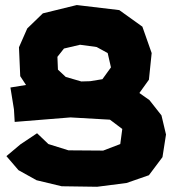

<svg xmlns="http://www.w3.org/2000/svg" viewBox="-20 -713 679 746"><path d="M291 -539.1 355.5 -530.3 398.4 -506.8 411.1 -451.2 377.9 -405.3 330.1 -397.5 295.9 -396.5 235.4 -414.1 205.1 -442.4 203.1 -492.2 228.5 -524.4ZM278.3 -693.4 146.5 -661.1 85.9 -602.5 53.7 -529.3 58.6 -417 81.1 -382.8 20.5 -373 34.2 -288.1 37.1 -239.3 253.9 -256.8 407.2 -248 455.1 -211.9 447.3 -153.3 380.9 -127.9 246.1 -128.9 168 -153.3 124 -195.3 59.6 -152.3 4.9 -106.4 51.8 -51.8 122.1 -12.7 219.7 10.7 357.4 12.7 471.7 -2 558.6 -32.2 611.3 -102.5 625 -190.4 607.4 -264.6 560.5 -324.2 521.5 -351.6 558.6 -403.3 569.3 -506.8 533.2 -609.4 443.4 -673.8Z"/></svg>

Font: MaokenAssortedSans-TC
Style: Regular
Weight: 500
Version: Version 0.83